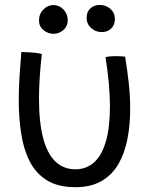

<svg xmlns="http://www.w3.org/2000/svg" viewBox="-20 -735 629 778"><path d="M407.5 -503.5Q413 -505 424.2 -506.2Q435.5 -507.5 447 -507.5Q457 -507.5 468.5 -507Q480 -506.5 487 -505.5Q495.5 -454 501.5 -400.2Q507.5 -346.5 507.5 -294.5Q507.5 -230 496.5 -172.5Q485.5 -115 460.2 -71Q435 -27 392 -1.8Q349 23.5 285.5 23.5Q215.5 23.5 170.5 -4.2Q125.5 -32 100.5 -81Q75.5 -130 65.8 -193.8Q56 -257.5 56 -329.5Q56 -377.5 59.2 -427Q62.5 -476.5 66.5 -524Q73.5 -524 84.8 -523.8Q96 -523.5 105 -522.5Q117 -522 129 -520.2Q141 -518.5 149.5 -516Q144 -467.5 141 -422Q138 -376.5 138 -335Q138 -239.5 154.8 -175.8Q171.5 -112 204.5 -80.5Q237.5 -49 285.5 -49Q330.5 -49 361.8 -77.5Q393 -106 409.2 -162.8Q425.5 -219.5 425.5 -303.5Q425.5 -349 420.8 -399.5Q416 -450 407.5 -503.5ZM197 -598Q174.5 -598 156.2 -613Q138 -628 138 -652Q138 -678.5 155.8 -696.5Q173.5 -714.5 196 -714.5Q220 -714.5 237.2 -696.5Q254.5 -678.5 254.5 -652.5Q254.5 -629 237 -613.5Q219.5 -598 197 -598ZM392 -605Q367.5 -605 349.2 -621.5Q331 -638 331 -662.5Q331 -687 346.2 -701Q361.5 -715 384 -715Q409.5 -715 427.5 -699Q445.5 -683 445.5 -658Q445.5 -641.5 438.2 -629.5Q431 -617.5 419 -611.2Q407 -605 392 -605Z"/></svg>

Font: Grandstander Thin Light
Style: Regular
Weight: 300
Version: Version 1.200